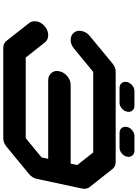

<svg xmlns="http://www.w3.org/2000/svg" viewBox="151 -1018 867 1210"><g transform="rotate(90 585.0 -413.5)"><path d="M1158.2 -545.9Q1170.4 -531.2 1170.4 -511.2Q1170.4 -503.9 1168.5 -495.6L1107.9 -212.4Q1102.1 -183.1 1076.7 -162.1L904.8 -20.5Q879.9 0 850.6 0H283.2Q253.9 0 237.8 -20.5L126.5 -162.1Q114.3 -177.7 114.3 -197.8Q114.3 -204.6 115.7 -212.4Q122.1 -241.7 147.2 -262.5Q172.4 -283.2 201.7 -283.2Q231 -283.2 247.6 -262.7L343.3 -141.6H851.1L972.7 -241.7L981.4 -283.2H485.4Q456.1 -283.2 439.9 -304.2Q427.7 -318.8 427.7 -338.4Q427.7 -345.7 429.7 -354Q436 -383.3 461.2 -404.1Q486.3 -424.8 515.6 -424.8H1011.7L1020.5 -466.3L941.4 -566.9H433.6L286.6 -445.8Q261.2 -424.8 231.9 -424.8Q202.6 -424.8 186 -445.8Q174.3 -460.4 174.3 -480Q174.3 -487.3 176.3 -495.6Q182.6 -525.4 208 -545.9L379.4 -687.5Q404.3 -708.5 433.6 -708.5H1001Q1030.3 -708.5 1046.4 -687.5ZM817.4 -732.9Q798.3 -732.9 787.1 -746.6Q779.3 -756.8 779.3 -770Q779.3 -774.4 780.3 -779.8Q784.7 -798.8 801.5 -812.7Q818.4 -826.7 837.4 -826.7H931.2Q950.2 -826.7 960.9 -813Q969.2 -802.7 969.2 -790Q969.2 -785.2 967.8 -779.8Q963.9 -760.3 947 -746.6Q930.2 -732.9 911.1 -732.9ZM534.2 -732.9Q514.6 -732.9 503.9 -746.6Q496.1 -756.8 496.1 -770Q496.1 -774.4 497.1 -779.8Q501.5 -798.8 518.1 -812.7Q534.7 -826.7 554.2 -826.7H647.5Q667 -826.7 677.7 -813Q685.5 -802.7 685.5 -790.5Q685.5 -785.2 684.1 -779.8Q680.2 -760.3 663.6 -746.6Q647 -732.9 627.4 -732.9Z"/></g></svg>

Font: Robtronika
Style: Italic
Weight: 400
Italic angle: -12°
Designer: GGBot
Version: 1.00